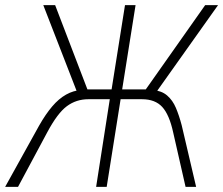

<svg xmlns="http://www.w3.org/2000/svg" viewBox="-39 -725 866 745"><path d="M-19 0 113 -238Q138 -282 163.5 -312Q189 -342 217.5 -358Q246 -374 278 -376L263 -360L129 -705H175L306 -363L294 -378H394L446 -705H487L435 -378H541L516 -363L757 -705H807L562 -360L553 -376Q588 -373 609.5 -354.5Q631 -336 643.5 -306.5Q656 -277 666 -239L722 0H681L633 -211Q618 -280 590.5 -310Q563 -340 512 -340H429L375 0H334L387 -340H304Q257 -340 220.5 -313Q184 -286 144 -211L31 0Z"/></svg>

Font: Nunito Sans 10pt Condensed ExtraLight
Style: Italic
Weight: 250
Width: 3
Italic angle: -9°
Designer: Vernon Adams
Foundry: Vernon Adams
Version: Version 3.101;gftools[0.9.27]